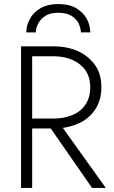

<svg xmlns="http://www.w3.org/2000/svg" viewBox="-20 -929 563 949"><path d="M203 -334 435 0H503L264 -334ZM84 -700V0H139V-700ZM244 -700H113V-651H244Q297 -651 338 -633Q380 -614 403 -581Q426 -546 426 -497Q426 -448 403 -413Q380 -378 339 -361Q298 -343 244 -343H113V-294H244Q312 -294 366 -318Q418 -340 450 -387Q481 -433 481 -497Q481 -564 450 -607Q418 -652 366 -676Q312 -700 244 -700ZM157 -769H110Q110 -804 128 -836Q145 -868 181 -889Q216 -909 268 -909Q321 -909 356 -889Q391 -868 409 -836Q426 -804 426 -769H380Q380 -785 369 -813Q358 -835 333 -851Q308 -866 268 -866Q229 -866 205 -851Q180 -835 169 -813Q157 -790 157 -769Z"/></svg>

Font: NM-font
Style: Light
Weight: 500
Designer: ""
Foundry: ""
Version: ""